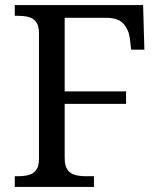

<svg xmlns="http://www.w3.org/2000/svg" viewBox="-20 -734 630 754"><path d="M38 0V-42H51Q73 -42 91.5 -46.5Q110 -51 121.5 -65.5Q133 -80 133 -109V-604Q133 -634 121.5 -648.5Q110 -663 91.5 -667.5Q73 -672 51 -672H38V-714H542L547 -539H495L490 -582Q486 -616 465.5 -640Q445 -664 398 -664H234V-375H475V-326H234V-114Q234 -83 245 -67.5Q256 -52 275 -47Q294 -42 316 -42H349V0Z"/></svg>

Font: Noto Serif Kannada
Style: Regular
Weight: 400
Designer: Universal Thirst, Indian Type Foundry and the Monotype Design Team
Foundry: Monotype Imaging Inc.
Version: Version 2.003